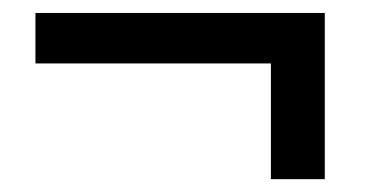

<svg xmlns="http://www.w3.org/2000/svg" viewBox="-20 -424 602 299"><path d="M35.2 -325.2V-403.8H485.8V-145H401.9V-325.2Z"/></svg>

Font: Trueno
Style: Regular
Weight: 400
Designer: Julieta Ulanovsky
Foundry: Julieta Ulanovsky
Version: Version 3.001b | FøM Fix